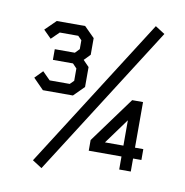

<svg xmlns="http://www.w3.org/2000/svg" viewBox="-92 -891 1005 1045"><g transform="rotate(10 410.0 -368.5)"><path d="M206 66 153 32 685 -803 738 -769ZM140 -353 82 -412 124 -455 167 -412H278L299 -433V-501L276 -525H165V-584H276L299 -608V-657L278 -678H176L133 -636L90 -679L149 -737H306L363 -680V-588L330 -554L363 -520V-410L306 -353ZM624 0V-72H443V-131L628 -384H688V-132H734V-72H688V0ZM624 -132V-272L522 -132Z"/></g></svg>

Font: Tomorrow
Style: Regular
Weight: 400
Designer: Tony de Marco, Monica Rizzolli
Foundry: Just in Type
Version: Version 2.002